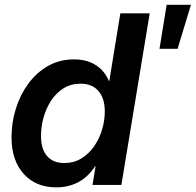

<svg xmlns="http://www.w3.org/2000/svg" viewBox="-20 -784 830 814"><path d="M218.8 10.3Q130.9 10.3 79.8 -47.4Q28.8 -105 28.8 -202.1Q28.8 -263.7 46.9 -322.3Q64.9 -380.9 99.4 -428.2Q133.8 -475.6 182.9 -503.9Q231.9 -532.2 293.9 -532.2Q332.5 -532.2 361.6 -520.5Q390.6 -508.8 410.6 -488.3Q430.7 -467.8 441.4 -440.9H443.4L490.2 -727.5H614.7L494.6 0H372.1L385.3 -78.6H382.8Q363.8 -49.3 339.1 -29.5Q314.5 -9.8 284.2 0.2Q253.9 10.3 218.8 10.3ZM252.4 -92.8Q293 -92.8 324.7 -112.1Q356.4 -131.3 378.7 -163.3Q400.9 -195.3 412.6 -234.1Q424.3 -272.9 424.3 -312Q424.3 -366.7 397.7 -397.9Q371.1 -429.2 321.8 -429.2Q280.8 -429.2 249.5 -409.7Q218.3 -390.1 197 -357.9Q175.8 -325.7 164.8 -286.4Q153.8 -247.1 153.8 -207Q153.8 -152.3 179.4 -122.6Q205.1 -92.8 252.4 -92.8ZM656.2 -577.1 686.5 -763.7H789.6L732.9 -577.1Z"/></svg>

Font: Inter 28pt SemiBold
Style: Italic
Weight: 600
Italic angle: -9.3988°
Designer: Rasmus Andersson
Foundry: rsms
Version: Version 4.001;git-66647c0bb